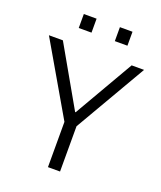

<svg xmlns="http://www.w3.org/2000/svg" viewBox="-156 -961 891 1060"><g transform="rotate(20 290.0 -431.0)"><path d="M254 0V-266L10 -686H92L291 -337H294L496 -686H569L325 -266V0ZM151 -780V-862H226V-780ZM363 -780V-862H437V-780Z"/></g></svg>

Font: Chivo Medium ExtraLight
Style: Regular
Weight: 250
Version: Version 2.002